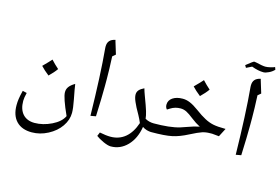

<svg xmlns="http://www.w3.org/2000/svg" viewBox="-126 -1074 2343 1613"><g transform="rotate(15 1045.5 -267.5)"><path d="M249 261.7C297.4 261.7 343.8 250 389.2 226.1C434.6 202.1 470.2 171.9 496.1 134.3C522 96.7 535.2 57.6 535.2 16.6C535.2 -11.2 530.3 -48.8 521 -96.7C508.8 -159.7 501 -202.6 498 -226.1C449.7 -197.3 432.6 -171.4 432.6 -136.7C432.6 -105 454.6 -41 498 54.2C481.4 89.4 448.7 119.1 399.4 143.1C350.1 167 300.8 179.2 251.5 179.2C208 179.2 173.8 165.5 149.4 138.7C125 111.3 112.8 73.2 112.8 24.4C112.8 6.3 116.7 -17.6 124 -46.9L87.4 -55.7C79.1 -22.9 74.2 2.4 71.8 19.5C69.3 36.6 67.9 54.7 67.9 73.7C67.9 133.8 84 180.2 115.7 212.9C147.5 245.6 191.9 261.7 249 261.7ZM327.1 -309.1C304.2 -329.1 281.7 -351.1 260.7 -374C248.5 -359.4 225.1 -335 190.9 -300.8C209 -280.8 232.9 -259.3 262.7 -235.8C290 -262.2 311.5 -286.6 327.1 -309.1Z M743.7 -333C743.7 -389.2 741.7 -452.6 738.3 -524.4L737.8 -529.3L764.6 -552.2C743.7 -620.1 732.9 -655.8 731.9 -659.2C731 -662.6 730 -666.5 729 -670.9C683.6 -661.6 663.1 -637.2 663.1 -594.7L663.6 -582C677.7 -427.7 686.5 -233.9 690.9 0L736.8 -8.3C741.2 -118.7 743.7 -206.1 743.7 -270.5Z M1223.1 0C1228.5 0 1231.4 -2.9 1231.4 -8.3V-67.9C1231.4 -73.2 1228.5 -76.2 1223.1 -76.2C1193.4 -76.2 1167.5 -83 1145 -96.2C1143.6 -113.3 1139.2 -134.3 1131.8 -159.2C1124.5 -184.1 1109.9 -224.6 1088.9 -280.3C1080.6 -302.2 1073.7 -322.8 1068.8 -340.8C1032.2 -322.8 1010.7 -304.7 1010.7 -271C1010.7 -254.4 1016.1 -233.9 1026.9 -209.5C1037.1 -184.6 1054.2 -152.3 1077.6 -111.8C1088.9 -91.3 1099.1 -70.3 1107.9 -48.8C1070.3 64.9 998 126 897.9 126C871.6 126 840.3 122.1 803.7 114.7L790 147.9C806.2 160.2 827.6 172.9 855.5 185.5C883.3 197.8 904.8 204.1 920.9 204.1C976.1 204.1 1023.9 183.6 1064.5 142.1C1104.5 100.6 1130.4 45.4 1141.6 -24.4C1164.6 -8.3 1191.9 0 1223.1 0Z M1214.4 0C1296.9 0 1358.4 -4.4 1398.9 -13.2C1439 -21.5 1483.9 -38.6 1533.7 -64.5C1578.1 -87.4 1610.8 -102.1 1631.8 -108.9C1652.8 -115.7 1674.8 -119.1 1697.8 -119.1L1718.3 -119.6L1721.7 -119.1C1738.3 -118.2 1756.8 -116.2 1777.8 -113.8L1815.9 -187.5C1768.1 -187.5 1731.4 -190.4 1706.5 -195.8C1681.6 -201.2 1656.7 -210.4 1632.3 -223.6C1607.9 -236.3 1578.1 -255.4 1543.5 -281.2C1486.3 -322.8 1446.3 -339.8 1403.8 -339.8C1367.7 -339.8 1338.4 -332 1316.4 -316.9C1294.4 -301.8 1283.2 -281.2 1283.2 -256.3C1283.2 -240.2 1288.1 -227.1 1297.9 -217.3L1321.3 -231.9C1346.7 -248 1375.5 -256.3 1407.2 -256.3C1424.8 -256.3 1441.9 -252.4 1459 -244.1C1475.6 -235.8 1497.6 -220.7 1524.4 -199.7C1549.8 -179.7 1575.7 -163.1 1601.6 -149.9C1572.3 -144.5 1538.6 -134.8 1501 -120.6L1445.3 -101.6C1389.2 -84.5 1312.5 -76.2 1214.4 -76.2C1209 -76.2 1206.1 -73.2 1206.1 -67.9V-8.3C1206.1 -2.9 1209 0 1214.4 0ZM1601.1 -471.7C1578.1 -491.7 1555.7 -513.7 1534.7 -536.6C1522.5 -522 1499 -497.6 1464.8 -463.4C1482.9 -443.4 1506.8 -421.9 1536.6 -398.4C1564 -424.8 1585.4 -449.2 1601.1 -471.7Z M2007.3 -333C2007.3 -389.2 2005.4 -452.6 2002 -524.4L2001.5 -529.3L2028.3 -552.2C2007.3 -620.1 1996.6 -655.8 1995.6 -659.2C1994.6 -662.6 1993.7 -666.5 1992.7 -670.9C1947.3 -661.6 1926.8 -637.2 1926.8 -594.7L1927.2 -582C1941.4 -427.7 1950.2 -233.9 1954.6 0L2000.5 -8.3C2004.9 -118.7 2007.3 -206.1 2007.3 -270.5ZM1999.5 -729.5C2011.7 -729.5 2026.9 -733.9 2044.9 -742.7C2063 -751 2078.1 -762.2 2091.3 -775.9L2083.5 -797.4C2074.2 -793 2061.5 -788.6 2045.4 -785.2C2028.8 -781.2 2014.6 -779.3 2003.4 -779.3C1986.3 -779.3 1958.5 -784.2 1919.9 -793.5L1902.3 -795.9C1897.9 -795.9 1876 -779.8 1836.4 -748L1848.6 -727.5L1896.5 -751C1934.6 -736.8 1968.8 -729.5 1999.5 -729.5Z"/></g></svg>

Font: Noto Naskh Arabic
Style: Regular
Weight: 400
Designer: Monotype Design Team
Foundry: Monotype Imaging Inc.
Version: Version 1.07